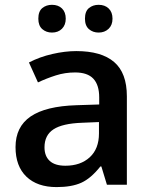

<svg xmlns="http://www.w3.org/2000/svg" viewBox="-20 -760 620 790"><path d="M419.9 0 397 -75.2H393.1Q354 -25.9 314.5 -8.1Q274.9 9.8 212.9 9.8Q133.3 9.8 88.6 -33.2Q43.9 -76.2 43.9 -154.8Q43.9 -238.3 106 -280.8Q168 -323.2 294.9 -327.1L388.2 -330.1V-358.9Q388.2 -410.6 364 -436.3Q339.8 -461.9 289.1 -461.9Q247.6 -461.9 209.5 -449.7Q171.4 -437.5 136.2 -420.9L99.1 -502.9Q143.1 -525.9 195.3 -537.8Q247.6 -549.8 293.9 -549.8Q397 -549.8 449.5 -504.9Q502 -460 502 -363.8V0ZM249 -78.1Q311.5 -78.1 349.4 -113Q387.2 -147.9 387.2 -210.9V-257.8L317.9 -254.9Q236.8 -252 200 -227.8Q163.1 -203.6 163.1 -153.8Q163.1 -117.7 184.6 -97.9Q206.1 -78.1 249 -78.1ZM137.7 -683.1Q137.7 -713.4 154.1 -726.8Q170.4 -740.2 193.8 -740.2Q219.7 -740.2 235.1 -725.1Q250.5 -710 250.5 -683.1Q250.5 -657.2 234.9 -641.6Q219.2 -626 193.8 -626Q170.4 -626 154.1 -640.1Q137.7 -654.3 137.7 -683.1ZM329.6 -683.1Q329.6 -713.4 345.9 -726.8Q362.3 -740.2 385.7 -740.2Q411.6 -740.2 427.2 -725.1Q442.9 -710 442.9 -683.1Q442.9 -656.7 426.8 -641.4Q410.6 -626 385.7 -626Q362.3 -626 345.9 -640.1Q329.6 -654.3 329.6 -683.1Z"/></svg>

Font: f0_53748          
Style: Regular
Weight: 600
Foundry: Ascender Corporation
Version: Version 1.10